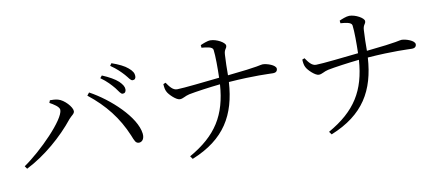

<svg xmlns="http://www.w3.org/2000/svg" viewBox="-70 -1035 3141 1361"><g transform="rotate(-10 1500.0 -354.0)"><path d="M769 -540C789 -515 799 -492 814 -492C829 -492 838 -502 838 -519C838 -538 828 -555 804 -579C779 -602 740 -624 690 -645L676 -628C720 -597 747 -566 769 -540ZM852 -621C874 -597 884 -574 900 -574C915 -574 923 -583 923 -600C923 -620 913 -639 886 -661C862 -682 823 -701 772 -719L760 -702C805 -671 829 -646 852 -621ZM290 -518C316 -504 358 -479 358 -456C358 -386 168 -194 40 -106L54 -86C189 -154 320 -267 411 -381C430 -403 451 -412 451 -431C451 -461 398 -519 356 -530C336 -536 312 -536 297 -536ZM868 -130C891 -131 908 -152 904 -189C890 -310 722 -465 580 -542L564 -522C683 -428 765 -324 821 -190C837 -150 843 -130 868 -130Z M1109 -509C1110 -487 1113 -467 1121 -453C1131 -431 1180 -383 1206 -383C1230 -383 1245 -399 1277 -406C1327 -416 1427 -430 1504 -438C1489 -219 1406 -85 1207 28L1222 49C1462 -48 1554 -208 1569 -443C1759 -457 1855 -450 1889 -450C1906 -450 1920 -458 1920 -477C1920 -504 1856 -525 1826 -525C1809 -525 1809 -515 1571 -491C1571 -538 1572 -594 1575 -639C1577 -680 1595 -678 1595 -701C1595 -723 1535 -757 1490 -757C1469 -757 1433 -742 1418 -735L1420 -716C1453 -713 1499 -710 1502 -686C1508 -643 1508 -551 1506 -485C1412 -475 1242 -456 1200 -456C1168 -455 1146 -487 1126 -516Z M2109 -509C2110 -487 2113 -467 2121 -453C2131 -431 2180 -383 2206 -383C2230 -383 2245 -399 2277 -406C2327 -416 2427 -430 2504 -438C2489 -219 2406 -85 2207 28L2222 49C2462 -48 2554 -208 2569 -443C2759 -457 2855 -450 2889 -450C2906 -450 2920 -458 2920 -477C2920 -504 2856 -525 2826 -525C2809 -525 2809 -515 2571 -491C2571 -538 2572 -594 2575 -639C2577 -680 2595 -678 2595 -701C2595 -723 2535 -757 2490 -757C2469 -757 2433 -742 2418 -735L2420 -716C2453 -713 2499 -710 2502 -686C2508 -643 2508 -551 2506 -485C2412 -475 2242 -456 2200 -456C2168 -455 2146 -487 2126 -516Z"/></g></svg>

Font: Harano Aji Mincho TW
Style: Regular
Weight: 400
Foundry: Masamichi Hosoda
Version: HaranoAjiMinchoTW-Regular version 20230610;ttx 4.39.4